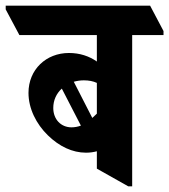

<svg xmlns="http://www.w3.org/2000/svg" viewBox="-82 -646 594 674"><path d="M220 -110C234 -110 247 -112 258 -115V-54L368 8H382V-523H492V-537L445 -626H-62V-613L-14 -523H258V-430C231 -449 198 -460 160 -460C80 -460 18 -402 18 -320C18 -265 45 -211 86 -171C126 -132 172 -110 220 -110ZM212 -364C230 -364 245 -361 258 -355V-247C253 -242 247 -237 242 -232L177 -359C188 -362 200 -364 212 -364ZM105 -267C105 -294 116 -318 135 -335L202 -205C191 -201 180 -199 169 -199C132 -199 105 -227 105 -267Z"/></svg>

Font: Noto Serif Devanagari ExtraCondensed ExtraBold
Style: Regular
Weight: 800
Width: 2
Designer: Universal Thirst, Indian Type Foundry and the Monotype Design Team
Foundry: Monotype Imaging Inc.
Version: Version 2.004